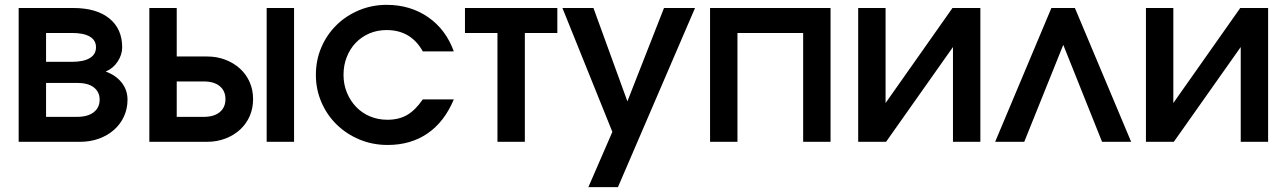

<svg xmlns="http://www.w3.org/2000/svg" viewBox="-20 -585 5308 792"><path d="M57 -552H282Q378 -552 431 -509Q484 -466 484 -390Q484 -359 465 -330.5Q446 -302 416 -290Q459 -274 482.5 -243.5Q506 -213 506 -174Q506 -137 491.5 -105Q477 -73 450.5 -49.5Q424 -26 388 -13Q352 0 310 0H57ZM277 -330Q325 -330 350.5 -345.5Q376 -361 376 -390Q376 -419 350.5 -434Q325 -449 277 -449H170V-330ZM298 -103Q342 -103 366.5 -122Q391 -141 391 -174Q391 -206 367 -224.5Q343 -243 298 -243H170V-103Z M821 -103Q863 -103 886.5 -122.5Q910 -142 910 -176Q910 -210 886.5 -229.5Q863 -249 821 -249H709V-103ZM596 -552H709V-352H834Q875 -352 910 -338.5Q945 -325 970.5 -301.5Q996 -278 1010 -246Q1024 -214 1024 -176Q1024 -138 1010 -106Q996 -74 970.5 -50.5Q945 -27 910 -13.5Q875 0 834 0H596ZM1080 -552H1193V0H1080Z M1852 -175Q1813 -82 1743.5 -34.5Q1674 13 1579 13Q1517 13 1463 -9.5Q1409 -32 1369 -71Q1329 -110 1306 -163Q1283 -216 1283 -276Q1283 -337 1305.5 -389.5Q1328 -442 1367.5 -481Q1407 -520 1460.5 -542.5Q1514 -565 1575 -565Q1672 -565 1745.5 -514.5Q1819 -464 1852 -373H1724Q1675 -461 1575 -461Q1536 -461 1503.5 -447Q1471 -433 1447.5 -408.5Q1424 -384 1410.5 -350Q1397 -316 1397 -276Q1397 -237 1411 -203Q1425 -169 1449 -144Q1473 -119 1506 -105Q1539 -91 1578 -91Q1625 -91 1659 -110.5Q1693 -130 1724 -175Z M2032 -449H1898V-552H2279V-449H2145V0H2032Z M2506 -41 2300 -552H2428L2568 -167L2719 -552H2847L2529 187H2407Z M2909 -552H3406V0H3293V-449H3022V0H2909Z M3520 -552H3633V-160L3909 -552H4024V0H3911V-391L3635 0H3520Z M4317 -552H4414L4646 0H4526L4366 -400L4205 0H4085Z M4707 -552H4820V-160L5096 -552H5211V0H5098V-391L4822 0H4707Z"/></svg>

Font: Involve SemiBold
Style: Regular
Weight: 600
Designer: Stefan Peev
Foundry: Context Ltd.
Version: Version 1.001